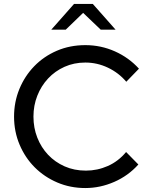

<svg xmlns="http://www.w3.org/2000/svg" viewBox="-20 -939 764 970"><path d="M51 0ZM414 -77Q472 -77 525 -100.5Q578 -124 617 -171Q633 -155 648 -139.5Q663 -124 679 -108Q628 -51 557 -20Q486 11 411 11Q335 11 269.5 -17Q204 -45 155.5 -93.5Q107 -142 79 -208Q51 -274 51 -350Q51 -424 78 -489.5Q105 -555 153 -604.5Q201 -654 267 -682.5Q333 -711 411 -711Q490 -711 560.5 -679.5Q631 -648 682 -592Q666 -575 650 -559Q634 -543 618 -526Q580 -571 525.5 -597Q471 -623 411 -623Q354 -623 306 -601.5Q258 -580 223 -542.5Q188 -505 168.5 -455.5Q149 -406 149 -350Q149 -293 168.5 -243.5Q188 -194 223 -157Q258 -120 306.5 -98.5Q355 -77 414 -77ZM489 -789 400 -874 312 -789H239L354 -919H449L564 -789Z"/></svg>

Font: Rosa Sans
Style: Regular
Weight: 400
Designer: Pentagram / MCKL
Foundry: Pentagram / MCKL
Version: Version 1.005;September 16, 2019;FontCreator 11.5.0.2425 64-